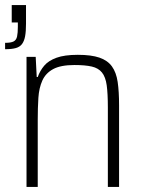

<svg xmlns="http://www.w3.org/2000/svg" viewBox="-20 -733 644 753"><path d="M84 0V-510H120L124 -431H128Q137 -456 153.5 -475.5Q170 -495 201.5 -506.5Q233 -518 285 -518Q338 -518 370 -507Q402 -496 419 -472.5Q436 -449 441.5 -411.5Q447 -374 447 -320V0H403V-311Q403 -366 398.5 -398.5Q394 -431 380 -448.5Q366 -466 340 -472Q314 -478 272 -478Q218 -478 188.5 -462Q159 -446 146 -417Q133 -388 130.5 -349Q128 -310 128 -264V0ZM0 -540V-565Q23 -565 33.5 -570.5Q44 -576 47 -590Q50 -604 50 -628V-645H26V-713H82V-640Q82 -610 78.5 -591Q75 -572 66.5 -560.5Q58 -549 42 -544.5Q26 -540 0 -540Z"/></svg>

Font: Saira SemiCondensed ExtraLight
Style: Regular
Weight: 250
Width: 4
Designer: Hector Gatti with collaboration of the Omnibus-Type team
Foundry: Omnibus-Type
Version: Version 1.101